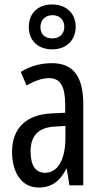

<svg xmlns="http://www.w3.org/2000/svg" viewBox="-20 -881 456 860"><path d="M214 -660C278 -660 319 -701 319 -762C319 -822 275 -861 214 -861C149 -861 109 -821 109 -760C109 -700 149 -660 214 -660ZM215 -709C179 -709 161 -729 161 -760C161 -791 183 -813 215 -813C249 -813 268 -791 268 -760C268 -729 246 -709 215 -709ZM213 -598C162 -598 115 -585 73 -559L99 -498C137 -520 170 -531 200 -531C251 -531 272 -493 272 -411V-376L211 -373C98 -368 34 -307 34 -201C34 -116 71 -41 154 -41C210 -41 249 -69 277 -125H279L291 -51H353V-413C353 -531 314 -598 213 -598ZM225 -314 273 -317V-263C273 -165 238 -107 182 -107C141 -107 117 -137 117 -203C117 -273 152 -310 225 -314Z"/></svg>

Font: Noto Sans Tamil UI ExtraCondensed
Style: Regular
Weight: 400
Width: 2
Designer: Jelle Bosma - Monotype Design Team
Foundry: Monotype Imaging Inc.
Version: Version 2.004